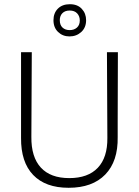

<svg xmlns="http://www.w3.org/2000/svg" viewBox="-20 -887 659 912"><path d="M389 -791Q389 -756 366 -735Q343 -714 310 -714Q278 -714 256 -735Q234 -756 234 -791Q234 -825 255 -846Q276 -867 312 -867Q348 -867 368.5 -845Q389 -823 389 -791ZM311 -837Q289 -837 276.5 -824.5Q264 -812 264 -791Q264 -768 277 -756Q290 -744 311 -744Q332 -744 345.5 -756Q359 -768 359 -790Q359 -810 346.5 -823.5Q334 -837 311 -837ZM540 -639 539 -313V-236Q541 -121 480 -58Q419 5 306 5Q196 5 137.5 -56Q79 -117 80 -232V-639H131L129 -237Q128 -141 174 -91Q220 -41 309 -41Q398 -41 444.5 -90Q491 -139 490 -232L488 -639Z"/></svg>

Font: Alegreya Sans Light
Style: Regular
Weight: 300
Designer: Juan Pablo del Peral
Foundry: Huerta Tipografica
Version: Version 2.007